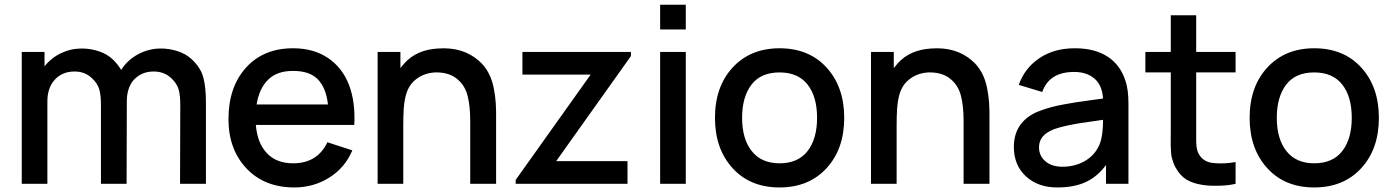

<svg xmlns="http://www.w3.org/2000/svg" viewBox="-20 -784 5943 819"><path d="M798.8 -530.3Q836.4 -494.6 847.4 -453.4Q858.4 -412.1 858.4 -344.7V0H748L749 -337.4Q749 -378.9 741.7 -403.3Q734.4 -427.7 712.4 -448.7Q682.1 -479 635.3 -479Q582 -479 547.9 -440.4Q521 -406.2 521 -352.1V-344.7L520 0H410.6V-337.4Q410.6 -378.9 403.3 -403.3Q396 -427.7 374 -448.7Q343.8 -479 297.9 -479Q243.2 -479 210.4 -440.4Q182.1 -405.8 182.1 -352.1V0H72.8V-562.5H169.9V-501Q198.2 -537.1 240.2 -557.1Q282.2 -577.1 329.1 -577.1Q365.7 -577.1 401.4 -565.4Q437 -553.7 461.4 -530.3Q481.4 -511.2 497.1 -485.4V-486.3Q524.4 -528.8 569.8 -553Q615.2 -577.1 666.5 -577.1Q703.1 -577.1 738.8 -565.4Q774.4 -553.7 798.8 -530.3Z M1071.3 -251Q1077.6 -173.8 1118.4 -130.6Q1159.2 -87.4 1230 -87.4Q1334 -87.4 1376.5 -177.2L1482.9 -142.6Q1451.7 -68.4 1384.5 -26.4Q1317.4 15.6 1235.8 15.6Q1107.9 15.6 1031.2 -65.7Q954.6 -147 954.6 -275.9Q954.6 -412.6 1029.3 -495.4Q1104 -578.1 1230 -578.1Q1318.4 -578.1 1379.9 -536.1Q1441.4 -494.1 1469 -420.9Q1496.6 -347.7 1491.2 -251ZM1230 -481.4Q1162.1 -481.9 1123.8 -444.1Q1085.4 -406.2 1074.7 -338.4H1378.9Q1371.1 -409.2 1335.7 -445.6Q1300.3 -481.9 1230 -481.4Z M2022.5 -524.9Q2047.4 -503.4 2063 -474.4Q2078.6 -445.3 2085.7 -410.2Q2092.8 -375 2094.7 -344.7Q2096.7 -314.5 2096.2 -272.9V0H1985.8V-268.6Q1985.8 -330.6 1974.9 -374.3Q1963.9 -418 1933.6 -443.8Q1897.9 -476.6 1835.9 -475.1Q1787.1 -472.2 1753.4 -444.8Q1717.8 -417.5 1707.5 -361.3Q1700.2 -330.1 1700.2 -247.1V-245.6V0H1590.8V-562.5H1688V-493.7L1705.6 -514.6Q1757.3 -571.8 1848.1 -577.1Q1954.1 -585 2022.5 -524.9Z M2656.7 -96.7V0H2179.7V-16.6L2499.5 -465.8H2208.5V-562.5H2671.4V-544.9L2352.5 -96.7Z M2795.9 -763.7H2905.3V-658.2H2795.9ZM2795.9 -562.5V0H2905.3V-562.5Z M3305.2 15.6Q3179.7 15.6 3104.7 -66.9Q3029.8 -149.4 3029.8 -281.2Q3029.8 -414.6 3105.5 -496.3Q3181.2 -578.1 3305.2 -578.1Q3431.2 -578.1 3506.1 -495.6Q3581.1 -413.1 3581.1 -281.2Q3581.1 -148.4 3505.6 -66.4Q3430.2 15.6 3305.2 15.6ZM3465.3 -281.2Q3465.3 -372.1 3424.6 -423.6Q3383.8 -475.1 3305.2 -475.1Q3225.6 -475.1 3185.5 -422.9Q3145.5 -370.6 3145.5 -281.2Q3145.5 -191.4 3186.8 -139.4Q3228 -87.4 3305.2 -87.4Q3384.3 -87.4 3424.8 -139.6Q3465.3 -191.9 3465.3 -281.2Z M4127 -524.9Q4151.9 -503.4 4167.5 -474.4Q4183.1 -445.3 4190.2 -410.2Q4197.3 -375 4199.2 -344.7Q4201.2 -314.5 4200.7 -272.9V0H4090.3V-268.6Q4090.3 -330.6 4079.3 -374.3Q4068.4 -418 4038.1 -443.8Q4002.4 -476.6 3940.4 -475.1Q3891.6 -472.2 3857.9 -444.8Q3822.3 -417.5 3812 -361.3Q3804.7 -330.1 3804.7 -247.1V-245.6V0H3695.3V-562.5H3792.5V-493.7L3810.1 -514.6Q3861.8 -571.8 3952.6 -577.1Q4058.6 -585 4127 -524.9Z M4793.5 0H4697.8V-80.1Q4661.6 -30.8 4611.8 -7.6Q4562 15.6 4490.2 15.6Q4407.2 15.6 4356 -32Q4304.7 -79.6 4304.7 -157.2Q4304.7 -214.8 4334.5 -254.2Q4364.3 -293.5 4419.4 -312.5Q4441.4 -320.8 4465.1 -327.1Q4488.8 -333.5 4520.3 -339.1Q4551.8 -344.7 4570.1 -347.7Q4588.4 -350.6 4630.1 -356.2Q4671.9 -361.8 4685.1 -363.8Q4681.6 -420.4 4648.7 -448.7Q4615.7 -477.1 4562 -477.1Q4455.6 -477.1 4425.8 -391.6L4325.7 -421.9Q4350.6 -493.2 4413.1 -535.6Q4475.6 -578.1 4565.4 -578.1Q4650.4 -578.1 4705.3 -542Q4760.3 -505.9 4781.7 -436.5Q4793.5 -400.9 4793.5 -340.8ZM4664.1 -155.3Q4685.1 -190.9 4685.1 -272.9Q4666.5 -270 4630.1 -264.9Q4593.8 -259.8 4578.4 -257.3Q4563 -254.9 4539.8 -250Q4516.6 -245.1 4497.6 -239.7Q4412.1 -216.8 4412.1 -155.3Q4412.1 -119.6 4439 -96.2Q4465.8 -72.8 4512.2 -72.8Q4562.5 -72.8 4603.3 -94.7Q4644 -116.7 4664.1 -155.3Z M5082.5 -475.1V-227.1Q5082.5 -222.7 5082.5 -208.5Q5082.5 -194.3 5082.5 -190.2Q5082.5 -186 5082.8 -175.3Q5083 -164.6 5083.7 -159.9Q5084.5 -155.3 5085.9 -147.9Q5087.4 -140.6 5089.4 -135.5Q5091.3 -130.4 5094.2 -126Q5113.8 -91.8 5157.7 -88.4Q5202.1 -84 5250.5 -92.8V0Q5221.2 7.3 5178.2 8.3Q5135.3 9.3 5107.4 4.4Q5067.4 -2 5041 -18.1Q5014.6 -34.2 4996.1 -66.9Q4989.7 -77.1 4985.4 -89.6Q4981 -102.1 4978.5 -111.3Q4976.1 -120.6 4975.1 -137.5Q4974.1 -154.3 4973.9 -162.1Q4973.6 -169.9 4973.9 -191.7Q4974.1 -213.4 4974.1 -220.7V-475.1H4865.7V-562.5H4974.1V-718.8H5082.5V-562.5H5250.5V-475.1Z M5585.9 15.6Q5460.4 15.6 5385.5 -66.9Q5310.5 -149.4 5310.5 -281.2Q5310.5 -414.6 5386.2 -496.3Q5461.9 -578.1 5585.9 -578.1Q5711.9 -578.1 5786.9 -495.6Q5861.8 -413.1 5861.8 -281.2Q5861.8 -148.4 5786.4 -66.4Q5710.9 15.6 5585.9 15.6ZM5746.1 -281.2Q5746.1 -372.1 5705.3 -423.6Q5664.6 -475.1 5585.9 -475.1Q5506.3 -475.1 5466.3 -422.9Q5426.3 -370.6 5426.3 -281.2Q5426.3 -191.4 5467.5 -139.4Q5508.8 -87.4 5585.9 -87.4Q5665 -87.4 5705.6 -139.6Q5746.1 -191.9 5746.1 -281.2Z"/></svg>

Font: Manrope3 Semibold
Style: Regular
Weight: 600
Width: 4
Designer: Mikhail Sharanda
Foundry: Mikhail Sharanda
Version: Version 3.000;PS 003.000;hotconv 1.0.88;makeotf.lib2.5.64775